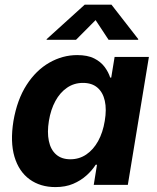

<svg xmlns="http://www.w3.org/2000/svg" viewBox="-20 -779 663 809"><path d="M213.4 9.3Q149.9 9.3 104.7 -23.4Q59.6 -56.2 41 -118.4Q22.5 -180.7 36.6 -269Q52.2 -359.4 92 -421.1Q131.8 -482.9 187.7 -514.9Q243.7 -546.9 305.2 -546.9Q348.6 -546.9 376.5 -533Q404.3 -519 420.7 -497.1Q437 -475.1 444.3 -452.1H448.7L462.9 -539.1H607.4L518.6 0H375L388.7 -85H383.3Q368.2 -61 344.2 -39.6Q320.3 -18.1 288.1 -4.4Q255.9 9.3 213.4 9.3ZM276.4 -107.9Q314 -107.9 343.8 -128.2Q373.5 -148.4 393.6 -184.8Q413.6 -221.2 421.4 -269.5Q429.7 -318.4 421.6 -354.2Q413.6 -390.1 390.4 -409.9Q367.2 -429.7 329.6 -429.7Q292 -429.7 262.5 -409.4Q232.9 -389.2 213.4 -353.3Q193.8 -317.4 186 -269.5Q178.2 -221.7 185.8 -185.1Q193.4 -148.4 216.3 -128.2Q239.3 -107.9 276.4 -107.9ZM300.3 -611.3H176.3L176.8 -614.3L336.9 -759.3H449.7L562.5 -614.3L562 -611.3H437.5L382.8 -694.3Z"/></svg>

Font: Inter 18pt
Style: Bold Italic
Weight: 700
Italic angle: -9.3988°
Designer: Rasmus Andersson
Foundry: rsms
Version: Version 4.001;git-66647c0bb